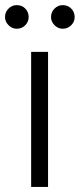

<svg xmlns="http://www.w3.org/2000/svg" viewBox="-50 -734 313 754"><path d="M72.3 -530.3H138.7V0H72.3ZM-30.3 -667Q-30.3 -686.5 -16.6 -700.2Q-2.9 -713.9 15.6 -713.9Q36.1 -713.9 49.3 -700.4Q62.5 -687 62.5 -667Q62.5 -648.4 49.1 -634.8Q35.6 -621.1 15.6 -621.1Q-2.4 -621.1 -16.4 -635Q-30.3 -648.9 -30.3 -667ZM150.4 -667Q150.4 -686.5 164.1 -700.2Q177.7 -713.9 196.3 -713.9Q216.3 -713.9 229.7 -700.4Q243.2 -687 243.2 -667Q243.2 -648.4 229.5 -634.8Q215.8 -621.1 196.3 -621.1Q178.2 -621.1 164.3 -635Q150.4 -648.9 150.4 -667Z"/></svg>

Font: Pretendard JP Light
Style: Regular
Weight: 300
Designer: Base glyphs from Inter by Rasmus Andersson; Hangeul glyphs from Noto Sans CJK(Source Han Sans) by Jang Soo-young and Kan
Foundry: Kil Hyung-jin
Version: Version 1.309